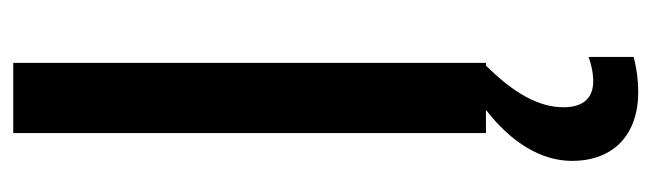

<svg xmlns="http://www.w3.org/2000/svg" viewBox="-367 -387 984 290"><g transform="rotate(-90 125.0 -242.0)"><path d="M147 162C123 162 108 148 108 117C108 81 128 43 171 0H175V-714H69V0H104C55 38 27 83 27 130C27 193 67 230 131 230C148 230 165 228 184 223V155C173 159 160 162 147 162Z"/></g></svg>

Font: Kathrein 67 Medium Condensed
Style: Regular
Weight: 500
Width: 3
Designer: Lazydogs Typefoundry, based on Open Sans by Ascender Corporation
Foundry: Lazydogs Typefoundry
Version: Version 1.003;PS 001.003;hotconv 1.0.88;makeotf.lib2.5.64775